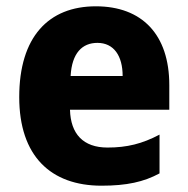

<svg xmlns="http://www.w3.org/2000/svg" viewBox="-20 -579 596 609"><path d="M284 -559C134 -559 41 -462 41 -271C41 -84 141 10 302 10C382 10 436 -2 486 -29V-152C431 -123 383 -111 321 -111C244 -111 204 -154 202 -231H517V-309C517 -470 430 -559 284 -559ZM289 -443C341 -443 369 -402 369 -338H204C208 -411 241 -443 289 -443Z"/></svg>

Font: Noto Sans Thai Looped SemiCondensed ExtraBold
Style: Regular
Weight: 800
Width: 4
Designer: Sasikarn Vongin, Ben Mitchell
Foundry: The Fontpad Ltd
Version: Version 1.001